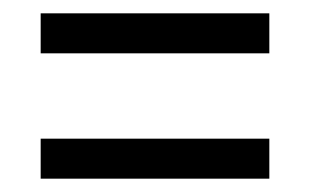

<svg xmlns="http://www.w3.org/2000/svg" viewBox="-20 -501 465 288"><path d="M41 -421H384V-481H41ZM41 -233H384V-293H41Z"/></svg>

Font: Noto Serif Georgian ExtraCondensed Medium
Style: Regular
Weight: 500
Width: 2
Designer: Monotype Design Team, Akaki Razmadze
Foundry: Google LLC
Version: Version 2.003